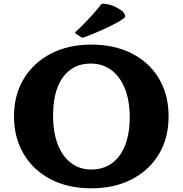

<svg xmlns="http://www.w3.org/2000/svg" viewBox="-20 -1008 992 1042"><path d="M475 14Q350 14 256 -34.5Q162 -83 109 -171.5Q56 -260 56 -376Q56 -493 109 -580.5Q162 -668 256.5 -717Q351 -766 475 -766Q601 -766 696 -717.5Q791 -669 843 -581Q895 -493 895 -377Q895 -259 842.5 -171.5Q790 -84 695.5 -35Q601 14 475 14ZM475 -88Q541 -88 587.5 -122Q634 -156 659 -219.5Q684 -283 684 -372Q684 -462 658 -527Q632 -592 584.5 -627.5Q537 -663 472 -663Q408 -663 362 -629.5Q316 -596 292 -533Q268 -470 268 -380Q268 -291 293 -225.5Q318 -160 365 -124Q412 -88 475 -88ZM393 -824Q384 -829 391 -836Q414 -856 436.5 -879.5Q459 -903 482 -928Q505 -953 525 -980Q531 -988 541 -988Q576 -985 602.5 -972.5Q629 -960 647 -945Q657 -932 659 -924Q661 -916 651 -908Q641 -900 615 -885Q572 -862 524 -841Q476 -820 436 -805Q428 -802 419 -807Z"/></svg>

Font: Hahmlet ExtraBold
Style: Regular
Weight: 800
Designer: Minjoo Ham & Mark Frömberg
Foundry: hypertype
Version: Version 1.002